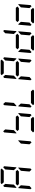

<svg xmlns="http://www.w3.org/2000/svg" viewBox="2336 -3376 1040 5752"><g transform="rotate(-90 2856.0 -500.0)"><path d="M93 -75 64 -105 96 -469H114L126 -456L182 -395L160 -136ZM134 -544 120 -531H102L133 -894L167 -925L223 -864L201 -605ZM215 -969 248 -1000H655L683 -969L616 -907H271ZM600 -546 642 -500 592 -454H216L174 -500L224 -546ZM723 -925 752 -895 720 -531H702L690 -544L634 -605L656 -864ZM682 -456 696 -469H714L683 -105L649 -75L593 -136L615 -394Z M1498 -456 1512 -469H1530L1499 -105L1465 -75L1409 -136L1431 -394Z M1766 -544 1752 -531H1734L1765 -894L1799 -925L1855 -864L1833 -605ZM2232 -546 2274 -500 2224 -454H1848L1806 -500L1856 -546ZM2233 -31 2200 0H1793L1765 -31L1832 -93H2177ZM2314 -456 2328 -469H2346L2315 -105L2281 -75L2225 -136L2247 -394Z M2541 -75 2512 -105 2544 -469H2562L2574 -456L2630 -395L2608 -136ZM2582 -544 2568 -531H2550L2581 -894L2615 -925L2671 -864L2649 -605ZM3049 -31 3016 0H2609L2581 -31L2648 -93H2993Z M3357 -75 3328 -105 3360 -469H3378L3390 -456L3446 -395L3424 -136ZM3398 -544 3384 -531H3366L3397 -894L3431 -925L3487 -864L3465 -605ZM3479 -969 3512 -1000H3919L3947 -969L3880 -907H3535ZM3864 -546 3906 -500 3856 -454H3480L3438 -500L3488 -546ZM3987 -925 4016 -895 3984 -531H3966L3954 -544L3898 -605L3920 -864ZM3946 -456 3960 -469H3978L3947 -105L3913 -75L3857 -136L3879 -394Z M4173 -75 4144 -105 4176 -469H4194L4206 -456L4262 -395L4240 -136ZM4680 -546 4722 -500 4672 -454H4296L4254 -500L4304 -546ZM4803 -925 4832 -895 4800 -531H4782L4770 -544L4714 -605L4736 -864ZM4681 -31 4648 0H4241L4213 -31L4280 -93H4625ZM4762 -456 4776 -469H4794L4763 -105L4729 -75L4673 -136L4695 -394Z M4989 -75 4960 -105 4992 -469H5010L5022 -456L5078 -395L5056 -136ZM5496 -546 5538 -500 5488 -454H5112L5070 -500L5120 -546ZM5497 -31 5464 0H5057L5029 -31L5096 -93H5441ZM5578 -456 5592 -469H5610L5579 -105L5545 -75L5489 -136L5511 -394Z"/></g></svg>

Font: DSEG7 Classic Mini
Style: Italic
Weight: 400
Italic angle: -5°
Designer: Keshikan(Twitter:@keshinomi_88pro)
Version: Version 0.46